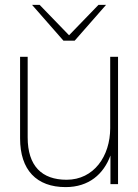

<svg xmlns="http://www.w3.org/2000/svg" viewBox="-20 -752 564 784"><path d="M93 -191V-520H62V-187C62 -58 129 12 248 12C343 12 403 -41 431 -117V0H462V-520H430V-229C430 -114 363 -18 252 -18C151 -18 93 -74 93 -191ZM111 -732 239 -586H285L413 -732H382L262 -608L142 -732Z"/></svg>

Font: Aspekta 100
Style: Regular
Weight: 100
Designer: Ivo Dolenc
Version: Version 2.000